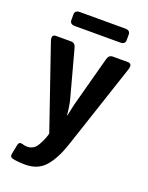

<svg xmlns="http://www.w3.org/2000/svg" viewBox="-162 -762 808 1048"><g transform="rotate(20 241.5 -237.5)"><path d="M115.7 -598.6Q86.4 -598.6 86.4 -623V-655.3Q86.4 -679.7 115.7 -679.7H378.4Q407.7 -679.7 407.7 -655.3V-623Q407.7 -598.6 378.4 -598.6ZM21.5 -474.6Q8.3 -512.7 37.6 -512.7H125Q147.5 -512.7 154.3 -487.8L228 -214.8Q233.4 -195.8 237.5 -165.8Q241.7 -135.7 241.7 -127.4H244.6Q250.5 -153.3 253.2 -168.7Q255.9 -184.1 268.1 -228.5L337.9 -487.8Q344.7 -512.7 367.2 -512.7H454.6Q483.4 -512.7 470.7 -474.6L306.2 20.5Q277.3 107.4 235.4 156.2Q193.4 205.1 118.7 205.1Q77.6 205.1 45.4 198.2Q26.9 194.3 31.2 172.9L42 119.1Q46.4 98.1 66.9 104.5Q82 109.4 95.2 109.4Q134.8 109.4 155.5 71.8Q176.3 34.2 183.1 7.3L184.6 0Z"/></g></svg>

Font: Istok Web
Style: Bold
Weight: 700
Designer: Andrey V. Panov
Foundry: Andrey V. Panov
Version: Version 1.0.2g